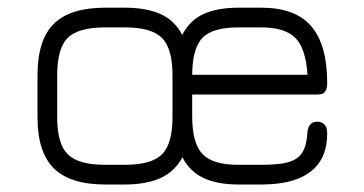

<svg xmlns="http://www.w3.org/2000/svg" viewBox="-20 -488 972 512"><path d="M260.5 4Q167 4 123.5 -39.2Q80 -82.5 80 -175V-287Q80 -381.5 123.5 -424.5Q167 -467.5 260.5 -467.5H312.5Q369.5 -467.5 407.5 -450.8Q445.5 -434 466 -395Q486.5 -434.5 523.5 -451Q560.5 -467.5 616.5 -467.5H676.5Q768 -467.5 810.2 -417.8Q852.5 -368 852.5 -267.5Q852.5 -254.5 849.2 -247.5Q846 -240.5 840 -238.2Q834 -236 826 -236H492.5V-178Q492.5 -106 520 -77.2Q547.5 -48.5 615.5 -48.5H676.5Q712 -48.5 735.2 -52.5Q758.5 -56.5 772 -66.2Q785.5 -76 792 -93.2Q798.5 -110.5 800 -137Q801 -148 807.2 -155.8Q813.5 -163.5 826.5 -163.5Q837.5 -163.5 845 -156Q852.5 -148.5 852.5 -133Q852.5 -101 843.5 -77.8Q834.5 -54.5 818 -38.8Q801.5 -23 779.5 -13.5Q757.5 -4 731.2 0Q705 4 676.5 4H615.5Q560.5 4 523.5 -13Q486.5 -30 466.5 -68.5Q445.5 -30 407.5 -13Q369.5 4 312.5 4ZM260.5 -48.5H312.5Q384 -48.5 412 -76.5Q440 -104.5 440 -176V-287Q440 -358.5 412 -386.8Q384 -415 312.5 -415H260.5Q189 -415 160.8 -387.2Q132.5 -359.5 132.5 -287V-175Q132.5 -104.5 160.8 -76.5Q189 -48.5 260.5 -48.5ZM492.5 -288.5H800Q795.5 -359 767.5 -387Q739.5 -415 676.5 -415H616.5Q546.5 -415 519.8 -387Q493 -359 492.5 -288.5Z"/></svg>

Font: Jura Light
Style: Regular
Weight: 400
Version: Version 5.106